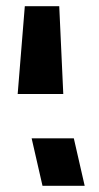

<svg xmlns="http://www.w3.org/2000/svg" viewBox="-20 -599 319 619"><path d="M184 -296H37L60 -579H171ZM253 0H117L82 -153H218Z"/></svg>

Font: Cairo
Style: Bold Italic
Weight: 700
Italic angle: -13°
Designer: Mohamed Gaber, Accademia di Belle Arti di Urbino and others
Foundry: Kief Type Foundry, Accademia di Belle Arti di Urbino and others
Version: Version 3.011